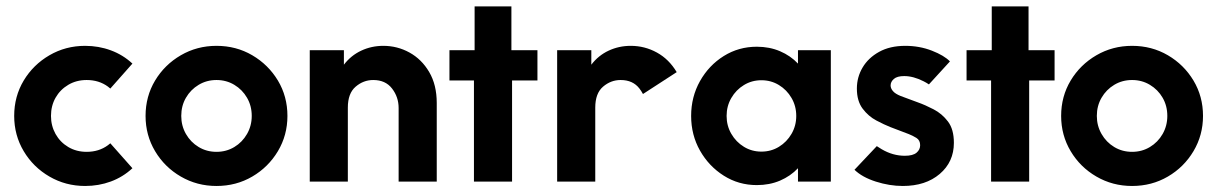

<svg xmlns="http://www.w3.org/2000/svg" viewBox="-20 -576 3861 609"><path d="M400 -42.4Q370.1 -14.6 331.6 -0.3Q293.1 13.9 250 13.9Q188.2 13.9 136.8 -16Q85.4 -45.8 55.2 -96.5Q25 -147.2 25 -208.3Q25 -270.1 55.2 -320.5Q85.4 -370.8 136.8 -400.7Q188.2 -430.6 250 -430.6Q293.1 -430.6 331.6 -416.3Q370.1 -402.1 400 -374.3L329.9 -295.1Q326.4 -297.9 322.2 -301.4Q293.8 -322.2 254.9 -322.2Q222.2 -322.2 196.5 -306.9Q170.8 -291.7 156.2 -266Q141.7 -240.3 141.7 -208.3Q141.7 -177.1 156.2 -151Q170.8 -125 196.5 -109.7Q222.2 -94.4 254.9 -94.4Q293.8 -94.4 322.2 -115.3Q326.4 -118.8 329.9 -121.5Q329.9 -121.5 400 -42.4Z M666.7 13.9Q604.9 13.9 553.5 -16Q502.1 -45.8 471.9 -96.5Q441.7 -147.2 441.7 -208.3Q441.7 -270.1 471.9 -320.5Q502.1 -370.8 553.5 -400.7Q604.9 -430.6 666.7 -430.6Q729.2 -430.6 780.2 -400.7Q831.2 -370.8 861.5 -320.5Q891.7 -270.1 891.7 -208.3Q891.7 -147.2 861.5 -96.5Q831.2 -45.8 780.2 -16Q729.2 13.9 666.7 13.9ZM666.7 -94.4Q697.9 -94.4 723.3 -109.7Q748.6 -125 763.5 -151Q778.5 -177.1 778.5 -208.3Q778.5 -240.3 763.5 -266Q748.6 -291.7 723.3 -306.9Q697.9 -322.2 666.7 -322.2Q635.4 -322.2 610.1 -306.9Q584.7 -291.7 569.8 -266Q554.9 -240.3 554.9 -208.3Q554.9 -177.1 569.8 -151Q584.7 -125 610.1 -109.7Q635.4 -94.4 666.7 -94.4Z M962.5 0V-416.7H1070.8V-370.8Q1093.1 -400 1125.7 -415.3Q1158.3 -430.6 1195.8 -430.6Q1240.3 -430.6 1278.8 -409.4Q1317.4 -388.2 1341.3 -347.6Q1365.3 -306.9 1365.3 -249.3V0H1244.4V-233.3Q1244.4 -268.1 1223.6 -295.1Q1202.8 -322.2 1163.9 -322.2Q1132.6 -322.2 1108 -301Q1083.3 -279.9 1083.3 -234.7V0Z M1483.3 0V-320.8H1405.6V-416.7H1485.4V-555.6H1602.1V-416.7H1684.7V-320.8H1604.2V0Z M2019.4 -277.8Q2014.6 -286.8 2008.3 -295.1Q1987.5 -322.2 1948.6 -322.2Q1917.4 -322.2 1892.7 -301Q1868.1 -279.9 1868.1 -234.7V0H1747.2V-416.7H1855.6V-370.8Q1877.8 -400 1910.4 -415.3Q1943.1 -430.6 1980.6 -430.6Q2025 -430.6 2063.5 -409.4Q2102.1 -388.2 2126.4 -347.2Q2126.4 -347.2 2019.4 -277.8Z M2380.6 11.1Q2322.9 11.1 2275.7 -18.8Q2228.5 -48.6 2200.3 -98.3Q2172.2 -147.9 2172.2 -208.3Q2172.2 -268.8 2200.3 -318.8Q2228.5 -368.8 2275.7 -398.3Q2322.9 -427.8 2380.6 -427.8Q2420.8 -427.8 2454.2 -413.5Q2487.5 -399.3 2511.1 -374.3V-416.7H2615.3V0H2511.1V-42.4Q2487.5 -17.4 2454.2 -3.1Q2420.8 11.1 2380.6 11.1ZM2395.1 -95.1Q2425.7 -95.1 2450.7 -110.4Q2475.7 -125.7 2490.6 -151.4Q2505.6 -177.1 2505.6 -208.3Q2505.6 -239.6 2490.6 -265.3Q2475.7 -291 2450.7 -306.2Q2425.7 -321.5 2395.1 -321.5Q2364.6 -321.5 2339.6 -306.2Q2314.6 -291 2299.7 -265.3Q2284.7 -239.6 2284.7 -208.3Q2284.7 -177.1 2299.7 -151.4Q2314.6 -125.7 2339.6 -110.4Q2364.6 -95.1 2395.1 -95.1Z M2761.1 -112.5Q2768.1 -107.6 2776.4 -102.8Q2811.8 -81.9 2850 -81.9Q2875.7 -81.9 2887.2 -91.7Q2898.6 -101.4 2898.6 -115.3Q2898.6 -131.2 2886.8 -138.5Q2875 -145.8 2862.5 -150.7L2804.2 -172.9Q2784.7 -180.6 2759.7 -193.8Q2734.7 -206.9 2716.3 -231.2Q2697.9 -255.6 2697.9 -295.1Q2697.9 -331.2 2716 -361.8Q2734 -392.4 2768.4 -411.5Q2802.8 -430.6 2851.4 -430.6Q2896.5 -430.6 2935.8 -415.3Q2975 -400 2993.1 -381.2L2926.4 -308.3Q2918.1 -313.9 2909.7 -318.1Q2877.1 -334.7 2847.9 -334.7Q2825.7 -334.7 2815.3 -325.7Q2804.9 -316.7 2804.9 -304.9Q2804.9 -295.8 2812.2 -287.2Q2819.4 -278.5 2836.8 -271.5L2891 -251.4Q2914.6 -243.1 2941.3 -229.2Q2968.1 -215.3 2986.8 -190.6Q3005.6 -166 3005.6 -122.9Q3005.6 -62.5 2960.8 -24.3Q2916 13.9 2843.7 13.9Q2801.4 13.9 2758 0Q2714.6 -13.9 2690.3 -37.5Z M3123.6 0V-320.8H3045.8V-416.7H3125.7V-555.6H3242.4V-416.7H3325V-320.8H3244.4V0Z M3570.8 13.9Q3509 13.9 3457.6 -16Q3406.2 -45.8 3376 -96.5Q3345.8 -147.2 3345.8 -208.3Q3345.8 -270.1 3376 -320.5Q3406.2 -370.8 3457.6 -400.7Q3509 -430.6 3570.8 -430.6Q3633.3 -430.6 3684.4 -400.7Q3735.4 -370.8 3765.6 -320.5Q3795.8 -270.1 3795.8 -208.3Q3795.8 -147.2 3765.6 -96.5Q3735.4 -45.8 3684.4 -16Q3633.3 13.9 3570.8 13.9ZM3570.8 -94.4Q3602.1 -94.4 3627.4 -109.7Q3652.8 -125 3667.7 -151Q3682.6 -177.1 3682.6 -208.3Q3682.6 -240.3 3667.7 -266Q3652.8 -291.7 3627.4 -306.9Q3602.1 -322.2 3570.8 -322.2Q3539.6 -322.2 3514.2 -306.9Q3488.9 -291.7 3474 -266Q3459 -240.3 3459 -208.3Q3459 -177.1 3474 -151Q3488.9 -125 3514.2 -109.7Q3539.6 -94.4 3570.8 -94.4Z"/></svg>

Font: co2trust
Style: Bold
Weight: 700
Designer: Kristian Moeller
Foundry: Dicotype
Version: Version 1.000